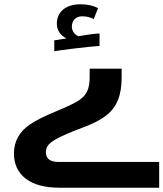

<svg xmlns="http://www.w3.org/2000/svg" viewBox="-20 -635 762 895"><path d="M233 -447V-396C248 -400 396 -418 444 -421V-479C424 -478 397 -475 345 -466C328 -474 315 -490 315 -511C315 -540 334 -559 363 -559C382 -559 400 -555 417 -546L437 -597C415 -609 388 -615 355 -615C288 -615 245 -581 245 -524C245 -493 263 -469 290 -456ZM256 240H722V120H254C214 120 194 105 194 75C194 48 208 31 248 10C268 -1 306 -18 362 -39C463 -76 507 -113 530 -169C541 -196 547 -232 547 -275V-315H398V-278C398 -221 385 -193 349 -168C330 -155 296 -139 246 -118C129 -70 89 -40 64 4C52 25 45 51 45 80C45 181 121 240 256 240Z"/></svg>

Font: Noto Kufi Arabic
Style: Bold
Weight: 700
Designer: Monotype Design Team, David Williams, Khaled Hosny
Foundry: Google LLC
Version: Version 2.109